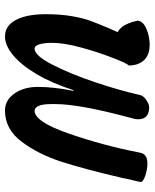

<svg xmlns="http://www.w3.org/2000/svg" viewBox="55 -658 621 771"><g transform="rotate(90 365.5 -272.5)"><path d="M63 -514Q64 -536 95 -549.5Q126 -563 159 -563Q201 -563 222 -540Q243 -517 243 -479Q236 -475 213 -416.5Q190 -358 171 -288.5Q152 -219 152 -171Q152 -142 157.5 -121.5Q163 -101 176 -101Q203 -101 240 -173Q277 -245 310.5 -345Q344 -445 361 -522Q364 -538 381.5 -549.5Q399 -561 411 -561Q434 -561 446.5 -550Q459 -539 459 -516L458 -505Q458 -503 456 -497Q454 -491 452 -482Q398 -280 398 -185V-165Q398 -135 405 -118Q412 -101 425 -101Q469 -101 517 -240Q565 -379 593 -524Q598 -554 637 -554Q659 -554 685 -545.5Q711 -537 711 -526L697 -466Q695 -452 693 -447Q660 -304 630 -210.5Q600 -117 549.5 -49.5Q499 18 424 18Q382 18 355.5 -20Q329 -58 329 -114Q329 -179 345 -257H342Q315 -172 278 -109.5Q241 -47 201.5 -14.5Q162 18 127 18Q83 18 60 -26Q37 -70 37 -145Q37 -205 45 -251Q53 -297 64.5 -327.5Q76 -358 95 -403L109 -434Q90 -446 81 -463Q72 -480 68 -494.5Q64 -509 63 -514Z"/></g></svg>

Font: Sriracha
Style: Regular
Weight: 400
Designer: Suppakit Chalermlarp
Version: Version 1.002g